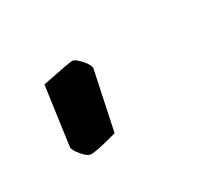

<svg xmlns="http://www.w3.org/2000/svg" viewBox="-43 -142 219 206"><g transform="rotate(-30 67.0 -39.5)"><path d="M9 -9 19 -81Q54 -88 57 -88Q61 -88 67.5 -80.5Q74 -73 73 -69L58 2Q33 9 25 9Q21 9 15 2Q9 -5 9 -9Z"/></g></svg>

Font: Grenze ExtraLight
Style: Italic
Weight: 275
Italic angle: -10°
Designer: Renata Polastri
Foundry: Omnibus-Type
Version: Version 1.002; ttfautohint (v1.8)